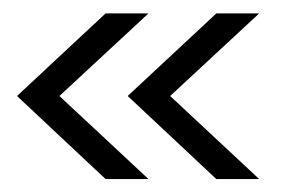

<svg xmlns="http://www.w3.org/2000/svg" viewBox="-20 -348 436 289"><path d="M138.9 -78.5 5.6 -203.5 138.9 -327.8H203.5L69.4 -203.5L203.5 -78.5ZM305.6 -78.5 172.2 -203.5 305.6 -327.8H370.1L236.1 -203.5L370.1 -78.5Z"/></svg>

Font: Afacad Flux Light
Style: Regular
Weight: 300
Designer: Kristian Moeller
Foundry: Dicotype
Version: Version 1.100